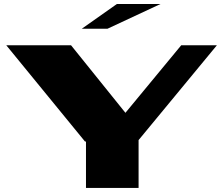

<svg xmlns="http://www.w3.org/2000/svg" viewBox="-20 -922 1093 941"><path d="M552.7 -902.3H766.6L506.8 -781.2H380.9ZM10.7 -700.2H328.1L594.7 -369.1L868.2 -700.2H1043L659.2 -235.4V-1H401.4V-228.5H396.5Z"/></svg>

Font: Polsku
Style: Regular
Weight: 400
Designer: Sebastien Sanfilippo
Version: Version 1.1